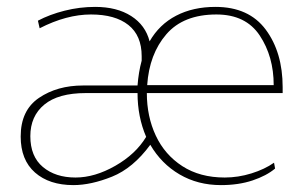

<svg xmlns="http://www.w3.org/2000/svg" viewBox="-20 -527 875 557"><path d="M40 -131Q40 -207 93 -243Q146 -279 221 -279H379Q382 -318 391 -351V-364Q391 -424 352.5 -454.5Q314 -485 244 -485Q173 -485 95 -445L90 -467Q124 -485 167.5 -496Q211 -507 256 -507Q319 -507 360.5 -480.5Q402 -454 414 -407Q442 -456 491 -481.5Q540 -507 605 -507Q702 -507 751 -441Q800 -375 800 -274V-257H406Q406 -189 432 -133.5Q458 -78 509 -45Q560 -12 632 -12Q671 -12 709.5 -24Q748 -36 775 -55L778 -38Q753 -17 712.5 -3.5Q672 10 621 10Q554 10 501 -21Q448 -52 416 -107Q366 -39 305 -14.5Q244 10 193 10Q123 10 81.5 -26.5Q40 -63 40 -131ZM774 -280Q774 -363 733.5 -424Q693 -485 608 -485Q512 -485 462.5 -427.5Q413 -370 407 -280ZM404 -130Q379 -188 379 -257H229Q149 -257 108.5 -223.5Q68 -190 68 -132Q68 -73 104.5 -42.5Q141 -12 199 -12Q255 -12 314.5 -46Q374 -80 404 -130Z"/></svg>

Font: Trirong Thin
Style: Regular
Weight: 250
Designer: Katatrad Team
Foundry: CadsonDemak
Version: Version 1.001